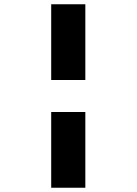

<svg xmlns="http://www.w3.org/2000/svg" viewBox="-20 -770 640 900"><path d="M220 -395V-750H380V-395ZM220 110V-245H380V110Z"/></svg>

Font: Geist Mono Black
Style: Regular
Weight: 900
Monospace: yes
Designer: Basement.studio, Andrés Briganti, Mateo Zaragoza
Foundry: Basement.studio, Vercel, Andrés Briganti, Guido Ferreyra, Mateo Zaragoza
Version: Version 1.500; ttfautohint (v1.8.4.7-5d5b)